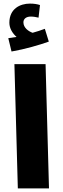

<svg xmlns="http://www.w3.org/2000/svg" viewBox="-20 -1046 352 1066"><path d="M44 -760C119 -773 198 -796 251 -815L229 -886C208 -878 186 -871 161 -864C138 -872 110 -892 110 -922C110 -941 125 -954 151 -954C167 -954 181 -951 194 -948L202 -1018C187 -1023 169 -1026 146 -1026C91 -1026 32 -997 32 -920C32 -888 50 -860 72 -841C60 -839 45 -837 26 -834ZM79 0H252L233 -690H60Z"/></svg>

Font: Noto Sans Arabic UI Bk
Style: Regular
Weight: 900
Designer: Monotype Design Team, Nadine Chahine and Nizar Qandah
Foundry: Monotype Imaging Inc.
Version: Version 2.010